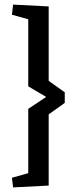

<svg xmlns="http://www.w3.org/2000/svg" viewBox="-20 -702 335 836"><path d="M37 -682 192 -674V-350L262 -300V-254L192 -204V106L37 114L32 72L103 52V-228L181 -280L103 -326V-618L32 -638Z"/></svg>

Font: Grenze Gotisch Medium
Style: Regular
Weight: 500
Designer: Renata Polastri
Foundry: Omnibus-Type
Version: Version 1.001